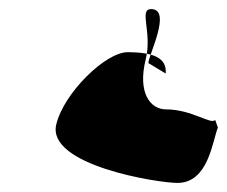

<svg xmlns="http://www.w3.org/2000/svg" viewBox="-20 -569 500 423"><path d="M104 -295C82 -205 327 -166 371 -166C439 -166 448 -258 460 -288L454 -305C446 -293 403 -328 346 -328C310 -328 283 -366 301 -438C316 -498 285 -549 313 -549C360 -549 306 -445 307 -430L345 -407C348 -441 319 -454 261 -454C213 -454 121 -365 104 -295Z"/></svg>

Font: Interstorm
Style: Obl
Weight: 400
Version: Version 0.7